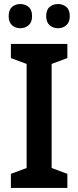

<svg xmlns="http://www.w3.org/2000/svg" viewBox="-20 -932 388 952"><path d="M314 0H34V-70L112 -99V-615L34 -644V-714H314V-644L236 -615V-99L314 -70ZM23 -852Q23 -883 39.5 -897.5Q56 -912 81 -912Q105 -912 122 -897.5Q139 -883 139 -852Q139 -822 122 -807Q105 -792 81 -792Q56 -792 39.5 -807Q23 -822 23 -852ZM209 -852Q209 -883 226 -897.5Q243 -912 268 -912Q292 -912 309 -897.5Q326 -883 326 -852Q326 -822 309 -807Q292 -792 268 -792Q243 -792 226 -807Q209 -822 209 -852Z"/></svg>

Font: Noto Sans Arabic UI SmCn SmBd
Style: Regular
Weight: 600
Width: 4
Designer: Monotype Design Team, Nadine Chahine and Nizar Qandah
Foundry: Monotype Imaging Inc.
Version: Version 2.010; ttfautohint (v1.8.4.7-5d5b)